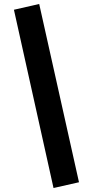

<svg xmlns="http://www.w3.org/2000/svg" viewBox="-20 -834 466 965"><path d="M177 -814 377 82 249 111 50 -785Z"/></svg>

Font: Fira Sans Extra Condensed
Style: Bold
Weight: 700
Width: 1
Designer: Carrois Corporate & Edenspiekermann AG
Foundry: Carrois Corporate GbR & Edenspiekermann AG
Version: Version 4.203